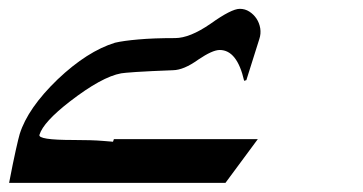

<svg xmlns="http://www.w3.org/2000/svg" viewBox="-155 -253 805 426"><path d="M417 55.7 345.2 152.8H-134.8Q-126 106.9 -119.9 79.8Q-113.8 52.7 -111.3 44.4Q-93.3 -13.2 -26.9 -77.1Q38.6 -139.2 100.1 -158.2Q118.7 -162.6 152.3 -165.5Q186 -168.5 233.4 -168.5Q266.1 -168.5 312 -200.2Q358.4 -233.4 377 -233.4Q388.7 -233.4 398.2 -227.3Q407.7 -221.2 414.1 -211.7Q420.4 -202.1 422.4 -190.2Q424.3 -178.2 420.4 -166.5L391.6 -75.2L386.7 -73.7Q371.1 -142.1 332.5 -142.1Q316.4 -142.1 284.7 -120.6Q252.9 -97.7 229 -97.2Q175.8 -95.2 147.2 -93.3Q118.7 -91.3 113.8 -90.3Q70.8 -82.5 0 -27.8Q-58.6 17.6 -67.4 45.9Q-71.8 57.6 7.8 57.6Q49.3 57.6 73 59.6Q96.7 61.5 95.7 61.5L97.7 55.7Z"/></svg>

Font: XB Khoramshahr
Style: Italic
Weight: 400
Italic angle: -12°
Designer: Behnam
Foundry: Irmug
Version: Version 8.005 2009